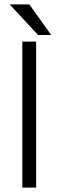

<svg xmlns="http://www.w3.org/2000/svg" viewBox="-20 -857 267 877"><path d="M82 0V-667H145V0ZM24 -837H114L214 -697H154Z"/></svg>

Font: Epunda Sans Light
Style: Regular
Weight: 300
Designer: Simon Atzbach
Foundry: typofactur
Version: Version 2.204; ttfautohint (v1.8.4.7-5d5b)